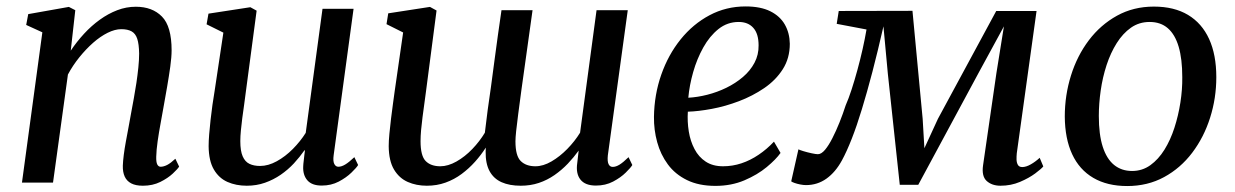

<svg xmlns="http://www.w3.org/2000/svg" viewBox="-20 -582 3936 612"><path d="M205.5 -420.5Q224.5 -449 248 -474.5Q271.5 -500 298.2 -519.2Q325 -538.5 353.8 -549.5Q382.5 -560.5 413 -560.5Q465.5 -560.5 496.2 -529.2Q527 -498 527 -421.5Q527 -400.5 522.8 -369.8Q518.5 -339 512.8 -306Q507 -273 502 -245Q497.5 -219 492 -189.5Q486.5 -160 482.5 -132Q478.5 -104 478 -82.5Q477.5 -65.5 481.2 -58Q485 -50.5 492 -50.5Q501.5 -50.5 512.8 -56.2Q524 -62 539 -76L551 -51Q546.5 -43.5 530.8 -28.8Q515 -14 490.8 -2Q466.5 10 435.5 10Q412.5 10 398.2 2.5Q384 -5 377.5 -19.2Q371 -33.5 371.5 -54Q372 -68.5 374.5 -88.2Q377 -108 381.2 -130.8Q385.5 -153.5 389.8 -177Q394 -200.5 398 -222Q402 -244 406.5 -268.2Q411 -292.5 414.8 -317.8Q418.5 -343 421 -367Q423.5 -391 423.5 -411.5Q423 -441.5 417.5 -458.2Q412 -475 399.5 -482Q387 -489 366.5 -489Q346.5 -489 323.2 -477.5Q300 -466 277 -445.8Q254 -425.5 233 -399.5Q212 -373.5 196.5 -344.5L149 0H50L115 -479L63.5 -502.5L70 -537L199.5 -560L220 -549.5Z M766.5 10Q732.5 10 705.2 -2Q678 -14 661.8 -41.5Q645.5 -69 645 -116Q645 -133 646.8 -154.5Q648.5 -176 651.2 -200Q654 -224 657.2 -247.8Q660.5 -271.5 664 -291.5L692 -478L638.5 -504.5L644.5 -538.5L778 -559L798 -548L763.5 -288.5Q761 -268 758 -246.8Q755 -225.5 752.2 -205Q749.5 -184.5 747.8 -166Q746 -147.5 746 -132Q746 -101 753.5 -83.8Q761 -66.5 775 -59.8Q789 -53 809 -53Q835 -53 862.2 -68Q889.5 -83 913.5 -107.2Q937.5 -131.5 954.5 -158.5L1008 -554H1107L1043.5 -87Q1041 -68.5 1045.5 -59.5Q1050 -50.5 1058.5 -50.5Q1068.5 -50.5 1080.2 -57.5Q1092 -64.5 1109.5 -81L1121.5 -56Q1116.5 -47.5 1100.2 -31.8Q1084 -16 1059.8 -3.2Q1035.5 9.5 1005.5 9.5Q974 9.5 959.5 -7.5Q945 -24.5 946.5 -52Q946.5 -54 947 -59.8Q947.5 -65.5 948.5 -73Q949.5 -80.5 950.2 -88.2Q951 -96 952 -102.5L950.5 -103Q935.5 -81.5 916.8 -61.2Q898 -41 874.8 -25Q851.5 -9 824.5 0.5Q797.5 10 766.5 10Z M1337.5 -288Q1335.5 -271.5 1332.5 -250.8Q1329.5 -230 1326.8 -208.5Q1324 -187 1322.2 -167.2Q1320.5 -147.5 1320.5 -132Q1320.5 -85 1337 -68.5Q1353.5 -52 1383.5 -52Q1408 -52 1435 -67.2Q1462 -82.5 1485.5 -107Q1509 -131.5 1525.5 -159Q1529.5 -193.5 1534.5 -231.5Q1539.5 -269.5 1545 -305.5Q1550.5 -346.5 1556 -388.2Q1561.5 -430 1567.2 -470.8Q1573 -511.5 1578.5 -549.5H1677.5Q1666.5 -470.5 1657.8 -408.2Q1649 -346 1642.5 -299Q1636 -252 1631.8 -218.5Q1627.5 -185 1625.2 -163.8Q1623 -142.5 1623 -131.5Q1623 -85 1640 -68.5Q1657 -52 1686.5 -52Q1711.5 -52 1738 -67.5Q1764.5 -83 1788.2 -107.2Q1812 -131.5 1829 -159L1881.5 -549.5H1981L1917.5 -87Q1915.5 -67.5 1919.8 -58.8Q1924 -50 1933 -50Q1943 -50 1954.5 -57Q1966 -64 1983.5 -81L1995.5 -56Q1990.5 -47.5 1974.5 -31.8Q1958.5 -16 1934.2 -3.2Q1910 9.5 1879.5 9.5Q1845 9.5 1830 -9.8Q1815 -29 1820 -62.5L1824.5 -102Q1809 -80.5 1789.8 -60.2Q1770.5 -40 1747.5 -24Q1724.5 -8 1697.8 1Q1671 10 1640 10Q1604 10 1578.8 -1.2Q1553.5 -12.5 1540.5 -36.5Q1527.5 -60.5 1528 -98.5L1528.5 -111.5Q1513.5 -88 1494.2 -66.5Q1475 -45 1451.5 -27.5Q1428 -10 1400.2 0Q1372.5 10 1340.5 10Q1307 10 1279.8 -2Q1252.5 -14 1236 -41.5Q1219.5 -69 1219 -116Q1219 -132.5 1221.2 -155.8Q1223.5 -179 1226.5 -204.5Q1229.5 -230 1232.8 -253Q1236 -276 1238 -291L1265 -478.5L1212 -505L1217.5 -539.5L1350.5 -560L1371.5 -548.5Z M2468 -94.5Q2453.5 -74 2424 -49.5Q2394.5 -25 2352.8 -7.2Q2311 10.5 2260.5 10.5Q2207.5 10.5 2169.8 -8Q2132 -26.5 2108.8 -58Q2085.5 -89.5 2074.8 -128.8Q2064 -168 2064.5 -209.5Q2065.5 -280.5 2087.8 -344Q2110 -407.5 2149.5 -456.5Q2189 -505.5 2241.8 -533.5Q2294.5 -561.5 2356.5 -561.5Q2404.5 -561.5 2435.5 -546Q2466.5 -530.5 2481.8 -503.5Q2497 -476.5 2497.5 -442.5Q2497.5 -396.5 2475.2 -361.5Q2453 -326.5 2416 -301.2Q2379 -276 2335.5 -259.5Q2292 -243 2249 -235Q2206 -227 2172.5 -226Q2170.5 -194 2175.5 -163Q2180.5 -132 2193.8 -106.8Q2207 -81.5 2229.5 -66.8Q2252 -52 2284.5 -52Q2315 -52 2343.5 -61.5Q2372 -71 2398.2 -88.8Q2424.5 -106.5 2447 -130.5ZM2334.5 -512Q2298.5 -512 2270.2 -489.5Q2242 -467 2221.8 -430.8Q2201.5 -394.5 2189.5 -352.2Q2177.5 -310 2174 -270.5Q2203 -272 2234.5 -280Q2266 -288 2295.2 -302.2Q2324.5 -316.5 2348 -336.5Q2371.5 -356.5 2385 -382Q2398.5 -407.5 2398 -437.5Q2398 -474.5 2381.2 -493.2Q2364.5 -512 2334.5 -512Z M3169 10Q3142 10 3125.2 -5Q3108.5 -20 3113.5 -55L3156 -348.5L3180 -498L3100.5 -352L2907 7H2848L2810 -347L2796 -498Q2778 -419 2760.8 -353Q2743.5 -287 2727.2 -233.8Q2711 -180.5 2695 -139.8Q2679 -99 2663.5 -70.5Q2643 -33 2614.2 -12.5Q2585.5 8 2549 8Q2541 8 2530.8 6Q2520.5 4 2512.2 1Q2504 -2 2502 -4L2525 -106Q2528.5 -104 2540.8 -100.2Q2553 -96.5 2566.8 -93.5Q2580.5 -90.5 2587 -90.5Q2598 -90.5 2609.8 -104.5Q2621.5 -118.5 2633.2 -141.5Q2645 -164.5 2656 -192Q2667 -219.5 2675.5 -246Q2685 -267.5 2694.5 -296.8Q2704 -326 2713 -359Q2722 -392 2729.5 -425.2Q2737 -458.5 2742 -488L2647 -506L2653.5 -547L2888.5 -547.5L2921 -203L2926.5 -109.5L2969.5 -203L3155.5 -547H3284L3221 -93.5Q3220 -83.5 3220.2 -73.5Q3220.5 -63.5 3224.5 -56.5Q3228.5 -49.5 3238.5 -49.5Q3250.5 -49.5 3265.5 -58Q3280.5 -66.5 3294 -79L3305.5 -51.5Q3299.5 -44 3279.8 -29.2Q3260 -14.5 3231.2 -2.2Q3202.5 10 3169 10Z M3658 -561Q3722.5 -561 3766.8 -534.5Q3811 -508 3834 -457.8Q3857 -407.5 3857 -336Q3857 -269 3837.2 -206.8Q3817.5 -144.5 3780.2 -95.2Q3743 -46 3690.5 -17.5Q3638 11 3573 11Q3509.5 11 3465 -15Q3420.5 -41 3397.5 -90.5Q3374.5 -140 3374 -210.5Q3374 -278.5 3393.8 -341.5Q3413.5 -404.5 3450.8 -453.8Q3488 -503 3540.5 -532Q3593 -561 3658 -561ZM3644.5 -512Q3611 -512 3585 -493.8Q3559 -475.5 3539.5 -444.5Q3520 -413.5 3507.2 -374.5Q3494.5 -335.5 3488.5 -293.5Q3482.5 -251.5 3482.5 -212.5Q3482.5 -153 3495 -114.2Q3507.5 -75.5 3531.2 -56.2Q3555 -37 3588.5 -37Q3621 -37 3646.8 -55.5Q3672.5 -74 3691.8 -105Q3711 -136 3723.5 -174.8Q3736 -213.5 3742.5 -255.2Q3749 -297 3748.5 -336Q3748.5 -394 3737 -433Q3725.5 -472 3702.5 -492Q3679.5 -512 3644.5 -512Z"/></svg>

Font: Merriweather 36pt
Style: Italic
Weight: 400
Italic angle: -7.8°
Version: Version 2.101